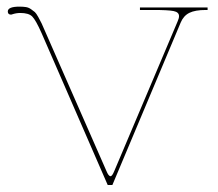

<svg xmlns="http://www.w3.org/2000/svg" viewBox="-20 -542 640 564"><path d="M2.9 -508.3Q2.9 -522.5 37.1 -522.5Q48.3 -522.5 56.2 -521.2Q64 -520 71 -515.1Q78.1 -510.3 82.3 -506.6Q86.4 -502.9 92.5 -491.9Q98.6 -481 102.1 -473.6Q105.5 -466.3 113.3 -448.2L292.5 -40Q298.8 -24.4 304.7 -24.4Q309.6 -24.4 315.9 -40L501.5 -478.5Q505.9 -488.3 505.9 -494.6Q505.9 -506.3 490 -509.5Q474.1 -512.7 431.2 -512.7H391.1V-520H589.8V-512.7H584.5Q553.2 -512.7 536.1 -504.2Q519 -495.6 510.7 -475.6L310.1 1.5H296.4L102.1 -444.8Q85 -483.4 74.5 -493.7Q64 -503.9 39.6 -503.9Q27.8 -503.9 16.1 -500Q14.2 -499 12.7 -499Q2.9 -499 2.9 -508.3Z"/></svg>

Font: Znikomit
Style: Regular
Weight: 100
Designer: gluk
Foundry: gluk
Version: Version 0.53